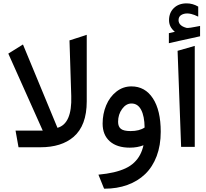

<svg xmlns="http://www.w3.org/2000/svg" viewBox="-20 -892 1250 1163"><path d="M328.1 -117.7Q417 -142.6 411.6 -310.1L400.9 -647.5L407.7 -649.4L492.7 -676.8L505.4 -681.2V-667.5V-277.8Q505.4 -131.8 425.8 -63Q352.5 0 224.6 0H100.6H92.3L90.8 -7.8L76.2 -89.4L74.2 -101.1H85.9H238.8L30.3 -567.4L37.6 -571.8L108.9 -616.2L119.1 -622.6Z M776.4 -265.1Q743.7 -265.1 719.5 -231.9Q695.3 -198.7 695.3 -154.3Q695.3 -125 712.2 -111.6Q729 -98.1 771 -98.1Q824.2 -98.1 856 -119.6Q855 -189 834.7 -227.1Q814.5 -265.1 776.4 -265.1ZM775.9 -368.7Q858.9 -368.7 906.2 -296.1Q953.6 -223.6 953.6 -93.8Q953.6 -11.7 929 53.7Q904.3 119.1 859.4 162.4Q814.5 205.6 751.7 228.3Q689 251 612.3 251H610.8L607.9 244.6L581.1 178.2L576.2 166Q628.4 161.1 668.9 151.6Q709.5 142.1 740.2 127.7Q771 113.3 792.7 92.5Q814.5 71.8 828.1 46.1Q841.8 20.5 849.1 -12.2Q812.5 2.4 766.1 2.4Q688.5 2.4 645 -36.1Q601.6 -74.7 601.6 -143.1Q601.6 -202.1 623 -253.7Q644.5 -305.2 684.8 -336.9Q725.1 -368.7 775.9 -368.7Z M1055.7 -584.2 1159.7 -614V-2.3H1077.1ZM1039.1 -699.7Q1003.9 -728 1003.9 -769.5Q1003.9 -814.9 1033.2 -843.3Q1062.5 -871.6 1110.8 -871.6Q1128.9 -871.6 1146.5 -866.7Q1164.1 -861.8 1179.7 -852.5L1180.7 -851.6V-850.6V-794.4V-791.5L1177.7 -792.5Q1165.5 -798.3 1158 -801.3Q1150.4 -804.2 1138.2 -807.4Q1126 -810.5 1114.7 -810.5Q1092.3 -810.5 1076.9 -800.5Q1061.5 -790.5 1061.5 -769.5Q1061.5 -765.1 1062.5 -760.7Q1063.5 -756.3 1065.2 -752.7Q1066.9 -749 1069.8 -745.4Q1072.8 -741.7 1076.7 -738.5Q1080.6 -735.4 1085.2 -732.7Q1089.8 -730 1095.5 -727.8Q1101.1 -725.6 1107.9 -723.6Q1109.9 -723.1 1112.1 -722.9Q1114.3 -722.7 1118.2 -722.7Q1124 -722.7 1134.8 -724.4Q1145.5 -726.1 1162.1 -729.2Q1178.7 -732.4 1189.5 -734.4L1191.9 -734.9V-732.4V-673.8V-672.4L1190.4 -671.9Q1168.9 -667 1131.6 -658.9Q1094.2 -650.9 1063.2 -644Q1032.2 -637.2 1005.4 -630.9L1002.9 -629.9V-632.3V-689.5V-690.9L1004.4 -691.4Q1009.3 -692.4 1015.6 -693.8Q1022 -695.3 1028.3 -696.8Q1034.7 -698.2 1039.1 -699.7Z"/></svg>

Font: Samim Medium FD
Style: Medium-FD
Weight: 500
Foundry: DejaVu fonts team - Redesigned by Saber Rastikerdar
Version: Version 4.0.5